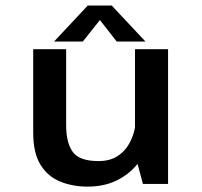

<svg xmlns="http://www.w3.org/2000/svg" viewBox="-20 -684 750 714"><path d="M305.5 10Q250.5 10 204.5 -8.5Q158.5 -27 131 -70.8Q103.5 -114.5 103.5 -190V-501H226V-218.5Q226 -152.5 250.8 -118.8Q275.5 -85 346 -85Q388 -85 416 -102.8Q444 -120.5 460 -149Q476 -177.5 482 -209.5V-501H605V0H511.5L491.5 -74.5Q459.5 -35 413 -12.5Q366.5 10 305.5 10ZM521 -529.5H414L351.5 -609.5L288 -529.5H181L306.5 -663.5H395.5Z"/></svg>

Font: League Mono Medium
Style: Regular
Weight: 500
Width: 6
Designer: Tyler Finck
Foundry: The League of Moveable Type / Tyler Finck
Version: Version 2.300;RELEASE